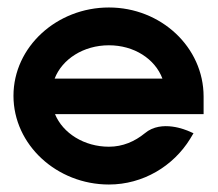

<svg xmlns="http://www.w3.org/2000/svg" viewBox="-20 -482 583 513"><path d="M271 11C362 11 443 -38 488 -111L497 -126L481 -133C480 -133 412 -164 367 -126C340 -104 308 -90 271 -90C205 -90 148 -126 127 -177H524V-224C524 -356 410 -462 271 -462C132 -462 16 -357 16 -226C16 -95 132 11 271 11ZM271 -361C338 -361 394 -325 414 -272H126C146 -324 203 -361 271 -361Z"/></svg>

Font: Charger Pro
Style: Blk
Weight: 900
Designer: Jasper
Foundry: Cannot Into Space Fonts
Version: Version 1.09